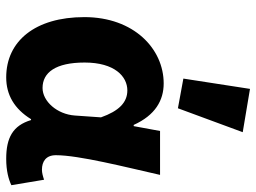

<svg xmlns="http://www.w3.org/2000/svg" viewBox="-126 -708 845 634"><g transform="rotate(90 297.0 -390.5)"><path d="M273 -793 239 -573 337 -555 416 -769ZM36 -246C36 -84 115 12 235 12C293 12 339 -15 373 -70H376C394 -10 434 12 504 12C544 12 572 4 591 -5L573 -113C561 -109 550 -106 540 -106C513 -106 492 -119 492 -152C492 -228 531 -381 557 -496H412L396 -409H392C360 -480 311 -508 255 -508C141 -508 36 -410 36 -246ZM361 -215C357 -156 314 -108 270 -108C219 -108 186 -151 186 -247C186 -346 232 -388 278 -388C318 -388 346 -360 367 -301Z"/></g></svg>

Font: Cambridge Sans Bold
Style: Regular
Weight: 700
Version: Version 2.020;PS 002.020;hotconv 1.0.88;makeotf.lib2.5.64775